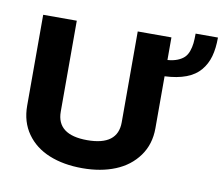

<svg xmlns="http://www.w3.org/2000/svg" viewBox="-82 -850 1112 959"><g transform="rotate(10 474.0 -370.0)"><path d="M68.4 -710.9H238.8V-250Q238.8 -132.3 393.1 -132.3Q547.9 -132.3 547.9 -250V-710.9H718.8V-596.2Q748.5 -598.6 769.5 -607.2Q790.5 -615.7 803.2 -628.2Q815.9 -640.6 823 -660.6Q830.1 -680.7 832.3 -701.2Q834.5 -721.7 834.5 -750.5H947.8Q947.8 -695.3 936.3 -654.3Q924.8 -613.3 898.4 -582Q872.1 -550.8 827.4 -533.7Q782.7 -516.6 718.8 -513.7V-250Q718.8 -168.5 675.5 -108.9Q632.3 -49.3 559.6 -19.8Q486.8 9.8 393.1 9.8Q297.9 9.8 225.1 -19.8Q152.3 -49.3 110.4 -108.6Q68.4 -168 68.4 -250Z"/></g></svg>

Font: Bert Sans Black
Style: Regular
Weight: 900
Designer: Christian Robertson, Adam Twardoch, & Cristiano Sobral
Foundry: Google
Version: Version 12.135;January 10, 2020;FontCreator 12.0.0.2547 64-b